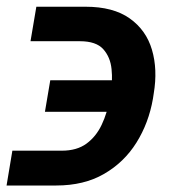

<svg xmlns="http://www.w3.org/2000/svg" viewBox="-31 -554 518 579"><path d="M6.3 -99.6H155.3Q200.7 -99.6 229.7 -120.8Q258.8 -142.1 275.6 -177.7Q292.5 -213.4 299.8 -256.3L302.7 -272Q309.1 -309.6 305.4 -345.7Q301.8 -381.8 280.3 -405.8Q258.8 -429.7 210 -429.7H61L78.6 -533.7H227.1Q310.5 -533.7 360.1 -498.5Q409.7 -463.4 427.2 -404.1Q444.8 -344.7 432.6 -272L430.2 -256.3Q417.5 -183.1 380.4 -123.8Q343.3 -64.5 282.7 -29.5Q222.2 5.4 138.7 5.4H-11.2ZM104.5 -216.8 120.6 -312H368.7L353 -216.8Z"/></svg>

Font: Inter 16pt SemiBold
Style: Italic
Weight: 600
Italic angle: -9.3988°
Version: Version 4.001;git-66647c0bb